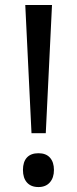

<svg xmlns="http://www.w3.org/2000/svg" viewBox="-20 -734 309 768"><path d="M163.1 -201.2H106L81.1 -713.9H188ZM71.8 -54.2Q71.8 -86.4 87.6 -103.8Q103.5 -121.1 133.8 -121.1Q164.1 -121.1 179.9 -103.3Q195.8 -85.4 195.8 -54.2Q195.8 -22.9 179.4 -4.4Q163.1 14.2 133.8 14.2Q104 14.2 87.9 -3.9Q71.8 -22 71.8 -54.2Z"/></svg>

Font: Noto Sans Historic
Style: Regular
Weight: 400
Designer: Monotype Design Team
Foundry: Monotype Imaging Inc.
Version: Version 0.71 uh